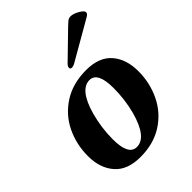

<svg xmlns="http://www.w3.org/2000/svg" viewBox="-195 -749 854 854"><g transform="rotate(-45 232.5 -321.5)"><path d="M18 -158Q18 -232 48.5 -295Q79 -358 139 -396.5Q199 -435 283 -435Q364 -435 404 -389Q444 -343 444 -267Q444 -194 413.5 -130.5Q383 -67 323.5 -28.5Q264 10 180 10Q99 10 58.5 -36.5Q18 -83 18 -158ZM295 -152Q313 -220 313 -292Q313 -393 262 -393Q202 -393 169 -278Q149 -206 149 -133Q149 -33 201 -33Q262 -33 295 -152ZM236 -496Q236 -502 240 -507.5Q244 -513 256 -524L364 -629Q381 -645 387 -649Q393 -653 403 -653Q420 -653 442.5 -640Q465 -627 465 -617Q465 -607 450 -599L271 -496Q257 -487 246 -487Q236 -487 236 -496Z"/></g></svg>

Font: Unna
Style: Bold Italic
Weight: 700
Italic angle: -8.05°
Designer: Jorge de Buen Unna
Foundry: Omnibus-Type
Version: Version 2.008